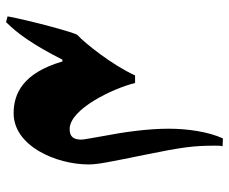

<svg xmlns="http://www.w3.org/2000/svg" viewBox="-81 -670 756 634"><g transform="rotate(-90 297.0 -353.0)"><path d="M157 5C179 -43 189 -112 189 -174C189 -246 177 -326 166 -383C159 -424 153 -454 153 -462C153 -488 162 -501 188 -501C253 -501 321 -361 340 -285H365C400 -362 472 -451 498 -475C505 -478 547 -635 560 -706L541 -711C502 -672 466 -621 417 -525H411C373 -655 305 -686 240 -686C132 -686 71 -546 71 -438C71 -408 79 -370 104 -247C127 -134 133 -93 133 -23C133 -10 133 -4 131 4Z"/></g></svg>

Font: Noto Nastaliq Urdu
Style: Bold
Weight: 700
Designer: Monotype Design Team (Patrick Giasson: type design, Kamal Mansour: OpenType code, Glenda Bellarosa). Updated by Simon Co
Foundry: Monotype Imaging Inc., Simon Cozens
Version: Version 3.009